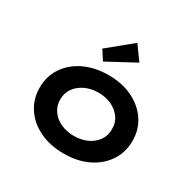

<svg xmlns="http://www.w3.org/2000/svg" viewBox="-174 -977 1174 1167"><g transform="rotate(30 413.5 -393.5)"><path d="M414 10Q319 10 245.5 -25Q172 -60 130 -122.5Q88 -185 88 -265Q88 -346 130 -408Q172 -470 245.5 -505Q319 -540 414 -540Q510 -540 582.5 -505Q655 -470 697 -408Q739 -346 739 -265Q739 -185 697 -122.5Q655 -60 582.5 -25Q510 10 414 10ZM414 -114Q466 -114 507 -133Q548 -152 572 -186.5Q596 -221 595 -265Q596 -310 572 -344Q548 -378 507 -397.5Q466 -417 414 -417Q363 -417 321.5 -397.5Q280 -378 256 -344Q232 -310 232 -265Q232 -221 256 -186.5Q280 -152 321.5 -133Q363 -114 414 -114ZM342 -594 299 -660 466 -797 537 -699Z"/></g></svg>

Font: Lexend Giga SemiBold
Style: Regular
Weight: 600
Designer: Bonnie Shaver-Troup, Thomas Jockin
Foundry: Lexend
Version: Version 1.007